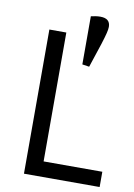

<svg xmlns="http://www.w3.org/2000/svg" viewBox="-87 -836 622 892"><g transform="rotate(10 223.5 -390.0)"><path d="M90 0V-680H170V-72H447V0ZM302 -542 269 -547V-774Q278 -776 289.5 -778Q301 -780 313 -780Q360 -780 360 -740Q360 -729 355.5 -710.5Q351 -692 340 -657Z"/></g></svg>

Font: Imprima
Style: Regular
Weight: 400
Designer: Eduardo Tunni
Foundry: Eduardo Tunni
Version: Version 1.002; ttfautohint (v1.8.4.7-5d5b);gftools[0.9.23]